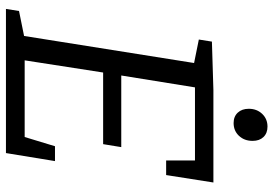

<svg xmlns="http://www.w3.org/2000/svg" viewBox="-157 -763 920 646"><g transform="rotate(90 303.0 -440.0)"><path d="M594 -698 569 -539H520V-636H274L234 -388H475L465 -327H224L183 -63H441L472 -165H522L495 0H10L17 -44L101 -61L192 -633L113 -649L120 -693L283 -698ZM346 -817Q346 -844 363 -862Q380 -880 406 -880Q428 -880 441 -866.5Q454 -853 454 -830Q454 -802 437 -784Q420 -766 394 -766Q372 -766 359 -780Q346 -794 346 -817Z"/></g></svg>

Font: Bitter Pro
Style: Italic
Weight: 400
Italic angle: -9°
Designer: Sol Matas, and Bitter project Authors
Foundry: Sol Matas
Version: Version 1.010